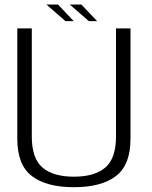

<svg xmlns="http://www.w3.org/2000/svg" viewBox="-20 -796 650 821"><path d="M296 4.5Q413 4.5 475.5 -43Q538 -90.5 538 -202.5V-674.5H476V-212Q476 -118.5 430.2 -79.5Q384.5 -40.5 296 -40.5Q207.5 -40.5 161.8 -79.5Q116 -118.5 116 -212V-674.5H54V-202.5Q54 -90.5 116.5 -43Q179 4.5 296 4.5ZM360 -705.5H395.5L328 -776.5H278.5ZM260 -705.5H295.5L228 -776.5H178.5Z"/></svg>

Font: Anybody Thin Light
Style: Regular
Weight: 300
Version: Version 1.113;gftools[0.9.25]